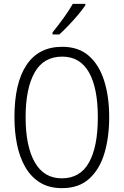

<svg xmlns="http://www.w3.org/2000/svg" viewBox="-20 -967 642 997"><path d="M547 -358Q547 -255 522.5 -172Q498 -89 444 -39.5Q390 10 302 10Q235 10 188 -19Q141 -48 111.5 -99Q82 -150 68.5 -216.5Q55 -283 55 -359Q55 -536 118 -630Q181 -724 303 -724Q388 -724 441.5 -677Q495 -630 521 -547.5Q547 -465 547 -358ZM113 -358Q113 -208 160.5 -124.5Q208 -41 301 -41Q396 -41 442 -123Q488 -205 488 -358Q488 -511 441.5 -592Q395 -673 303 -673Q206 -673 159.5 -590Q113 -507 113 -358ZM423 -939Q408 -917 384.5 -889Q361 -861 335 -834Q309 -807 288 -788H253V-799Q283 -836 310.5 -874Q338 -912 358 -947H423Z"/></svg>

Font: Noto Sans Gurmukhi Condensed Light
Style: Regular
Weight: 300
Width: 3
Designer: Jelle Bosma - Monotype Design Team
Foundry: Monotype Imaging Inc.
Version: Version 2.004; ttfautohint (v1.8.4.7-5d5b)